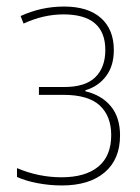

<svg xmlns="http://www.w3.org/2000/svg" viewBox="-20 -558 429 587"><path d="M169 9Q132 9 95 2Q58 -5 32 -17V-44Q98 -16 168 -16Q241 -16 280.5 -48.5Q320 -81 320 -145Q320 -203 285 -235.5Q250 -268 174 -268H99V-292H177Q241 -292 271.5 -322Q302 -352 302 -405Q302 -514 174 -514Q113 -514 52 -486L43 -509Q106 -538 176 -538Q249 -538 288.5 -503Q328 -468 328 -405Q328 -357 304.5 -325.5Q281 -294 241 -282V-279Q291 -267 319 -233Q347 -199 347 -144Q347 -71 300 -31Q253 9 169 9Z"/></svg>

Font: Noto Sans SemiCondensed Thin
Style: Regular
Weight: 100
Width: 4
Designer: Monotype Design Team
Foundry: Monotype Imaging Inc.
Version: Version 2.013; ttfautohint (v1.8.4.7-5d5b)